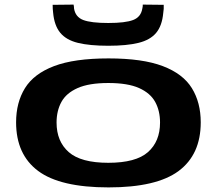

<svg xmlns="http://www.w3.org/2000/svg" viewBox="-20 -805 942 835"><path d="M50 -273Q50 -359 88.5 -421.5Q127 -484 215 -517.5Q303 -551 452 -551Q600 -551 688 -517.5Q776 -484 814.5 -421.5Q853 -359 853 -273Q853 -133 757 -61.5Q661 10 452 10Q242 10 146 -61.5Q50 -133 50 -273ZM226 -272Q226 -190 279 -143.5Q332 -97 451 -97Q571 -97 623.5 -143.5Q676 -190 676 -272Q676 -323 655 -361.5Q634 -400 585 -422Q536 -444 451 -444Q367 -444 317.5 -422Q268 -400 247 -361.5Q226 -323 226 -272ZM451 -606Q370 -606 319 -618.5Q268 -631 242 -662.5Q216 -694 211 -750Q209 -765 209 -784L300 -785Q301 -780 301.5 -776Q302 -772 302 -768Q308 -731 342 -718Q376 -705 451 -705Q525 -705 559 -718Q593 -731 599 -768Q600 -772 600.5 -776Q601 -780 601 -785L692 -784Q693 -766 690 -749Q685 -693 659 -662Q633 -631 582 -618.5Q531 -606 451 -606Z"/></svg>

Font: Georama ExtraExtended SemiBold
Style: Regular
Weight: 600
Width: 8
Designer: Jean-Baptiste Levee
Foundry: Production Type
Version: Version 1.000